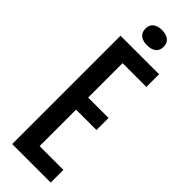

<svg xmlns="http://www.w3.org/2000/svg" viewBox="-271 -815 827 827"><g transform="rotate(45 142.5 -402.0)"><path d="M34 -660H123.7V0H34ZM79.3 -77.3H268.7V0H79.3ZM79.3 -373H248V-299.3H79.3ZM79.3 -660H268.7V-582.7H79.3ZM88 -757.6Q88 -780 102.6 -791.8Q117.1 -803.7 143.2 -803.7Q169.3 -803.7 184.3 -791.8Q199.3 -780 199.3 -757.3Q199.3 -734.7 184.5 -723Q169.7 -711.3 143 -711.3Q117.7 -711.3 102.8 -723.2Q88 -735.1 88 -757.6Z"/></g></svg>

Font: Bricolage Grotesque 96pt Condensed ExBd
Style: Regular
Weight: 800
Width: 3
Designer: Mathieu Triay
Foundry: Atelier Triay
Version: Version 1.001;Glyphs 3.2 (3207)